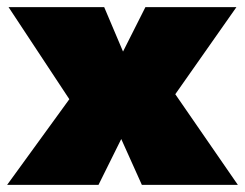

<svg xmlns="http://www.w3.org/2000/svg" viewBox="-31 -520 689 540"><path d="M638 0H368L310 -129L246 0H-11L164 -241L-7 -500H262L315 -375L378 -500H634L462 -255Z"/></svg>

Font: Prodigy Sans Black
Style: Regular
Weight: 900
Designer: Wei Huang
Foundry: Wei Huang
Version: Version 1.003; ttfautohint (v1.8.3)